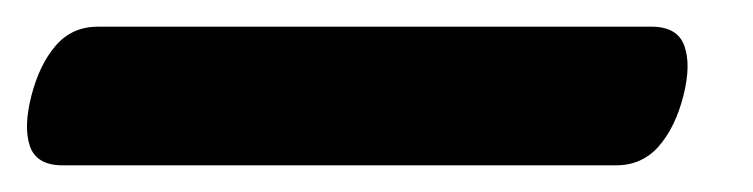

<svg xmlns="http://www.w3.org/2000/svg" viewBox="-72 55 565 144"><path d="M-48.5 127Q-42.5 103.5 -30.2 89.2Q-18 75 1.5 75H416.5Q436 75 441.2 89.2Q446.5 103.5 440.5 127Q434.5 150.5 422 164.8Q409.5 179 390 179H-25Q-44.5 179 -49.5 164.8Q-54.5 150.5 -48.5 127Z"/></svg>

Font: Fraunces 72pt SuperSoft
Style: Bold Italic
Weight: 700
Italic angle: -16°
Version: Version 1.000;[0bf87f6ff]